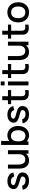

<svg xmlns="http://www.w3.org/2000/svg" viewBox="2116 -2886 785 5056"><g transform="rotate(-90 2508.0 -357.5)"><path d="M40 -151.5 147 -168Q157 -125.5 193.2 -101.5Q229.5 -77.5 283.5 -77.5Q332.5 -77.5 360.2 -97.5Q388 -117.5 388 -152.5Q388 -174 378 -186.2Q368 -198.5 338.8 -209.5Q309.5 -220.5 243 -238.5Q172 -257 132.2 -277.5Q92.5 -298 75 -325.2Q57.5 -352.5 57.5 -393Q57.5 -441.5 83.5 -478.2Q109.5 -515 157 -535Q204.5 -555 267.5 -555Q329 -555 378 -535.5Q427 -516 456.8 -480Q486.5 -444 492.5 -396.5L385.5 -377Q379.5 -417 346.2 -440Q313 -463 260 -463Q216 -463 189 -445.2Q162 -427.5 162 -398.5Q162 -380 173.5 -368Q185 -356 216.5 -344.5Q248 -333 313 -316.5Q382 -299 421.2 -277.8Q460.5 -256.5 478 -227.8Q495.5 -199 495.5 -156.5Q495.5 -103.5 469.2 -65Q443 -26.5 393.8 -6Q344.5 14.5 276.5 14.5Q178 14.5 116 -29Q54 -72.5 40 -151.5Z M1081 -540V0H988V-64.5Q958 -26.5 912.5 -6Q867 14.5 809.5 14.5Q724.5 14.5 676.8 -28.2Q629 -71 612.5 -128Q596 -185 596 -240V-540H702V-274.5Q702 -195 731.5 -139.8Q761 -84.5 838.5 -84.5Q900 -84.5 937.8 -126.5Q975.5 -168.5 975.5 -259V-540Z M1719 -270.5Q1719 -189.5 1689 -124.5Q1659 -59.5 1603.5 -22.2Q1548 15 1474.5 15Q1424.5 15 1384 -1.8Q1343.5 -18.5 1313.5 -49.5V0H1220.5V-720H1325.5V-503Q1384.5 -555 1472.5 -555Q1547 -555 1602.8 -518.2Q1658.5 -481.5 1688.8 -416.8Q1719 -352 1719 -270.5ZM1608 -270.5Q1608 -325 1591.5 -368Q1575 -411 1541 -435.8Q1507 -460.5 1456.5 -460.5Q1385 -460.5 1349.2 -409.2Q1313.5 -358 1313.5 -270.5Q1313.5 -182 1349.8 -130.8Q1386 -79.5 1460 -79.5Q1508.5 -79.5 1541.8 -104.5Q1575 -129.5 1591.5 -172.5Q1608 -215.5 1608 -270.5Z M1789 -151.5 1896 -168Q1906 -125.5 1942.2 -101.5Q1978.5 -77.5 2032.5 -77.5Q2081.5 -77.5 2109.2 -97.5Q2137 -117.5 2137 -152.5Q2137 -174 2127 -186.2Q2117 -198.5 2087.8 -209.5Q2058.5 -220.5 1992 -238.5Q1921 -257 1881.2 -277.5Q1841.5 -298 1824 -325.2Q1806.5 -352.5 1806.5 -393Q1806.5 -441.5 1832.5 -478.2Q1858.5 -515 1906 -535Q1953.5 -555 2016.5 -555Q2078 -555 2127 -535.5Q2176 -516 2205.8 -480Q2235.5 -444 2241.5 -396.5L2134.5 -377Q2128.5 -417 2095.2 -440Q2062 -463 2009 -463Q1965 -463 1938 -445.2Q1911 -427.5 1911 -398.5Q1911 -380 1922.5 -368Q1934 -356 1965.5 -344.5Q1997 -333 2062 -316.5Q2131 -299 2170.2 -277.8Q2209.5 -256.5 2227 -227.8Q2244.5 -199 2244.5 -156.5Q2244.5 -103.5 2218.2 -65Q2192 -26.5 2142.8 -6Q2093.5 14.5 2025.5 14.5Q1927 14.5 1865 -29Q1803 -72.5 1789 -151.5Z M2503.5 -217.5V-189Q2503.5 -163.5 2505.5 -147.8Q2507.5 -132 2514.5 -120.5Q2526.5 -100.5 2548.2 -91.8Q2570 -83 2601.5 -83Q2628.5 -83 2664 -88.5V0Q2617.5 9 2578.5 9Q2522.5 9 2480.8 -9Q2439 -27 2418.5 -65.5Q2406 -89 2402.2 -113.8Q2398.5 -138.5 2398.5 -174V-212.5V-456H2295V-540H2398.5V-690H2503.5V-540H2664V-456H2503.5Z M2787.5 -628.5V-730H2892V-628.5ZM2787.5 0V-540H2892V0Z M3190.5 -217.5V-189Q3190.5 -163.5 3192.5 -147.8Q3194.5 -132 3201.5 -120.5Q3213.5 -100.5 3235.2 -91.8Q3257 -83 3288.5 -83Q3315.5 -83 3351 -88.5V0Q3304.5 9 3265.5 9Q3209.5 9 3167.8 -9Q3126 -27 3105.5 -65.5Q3093 -89 3089.2 -113.8Q3085.5 -138.5 3085.5 -174V-212.5V-456H2982V-540H3085.5V-690H3190.5V-540H3351V-456H3190.5Z M3939.5 -540V0H3846.5V-64.5Q3816.5 -26.5 3771 -6Q3725.5 14.5 3668 14.5Q3583 14.5 3535.2 -28.2Q3487.5 -71 3471 -128Q3454.5 -185 3454.5 -240V-540H3560.5V-274.5Q3560.5 -195 3590 -139.8Q3619.5 -84.5 3697 -84.5Q3758.5 -84.5 3796.2 -126.5Q3834 -168.5 3834 -259V-540Z M4228 -217.5V-189Q4228 -163.5 4230 -147.8Q4232 -132 4239 -120.5Q4251 -100.5 4272.8 -91.8Q4294.5 -83 4326 -83Q4353 -83 4388.5 -88.5V0Q4342 9 4303 9Q4247 9 4205.2 -9Q4163.5 -27 4143 -65.5Q4130.5 -89 4126.8 -113.8Q4123 -138.5 4123 -174V-212.5V-456H4019.5V-540H4123V-690H4228V-540H4388.5V-456H4228Z M4447 -270.5Q4447 -354.5 4480 -419Q4513 -483.5 4573 -519.2Q4633 -555 4711.5 -555Q4791 -555 4851.2 -519Q4911.5 -483 4944 -418.2Q4976.5 -353.5 4976.5 -270.5Q4976.5 -186.5 4943.8 -121.8Q4911 -57 4851 -21Q4791 15 4711.5 15Q4632 15 4572 -21.2Q4512 -57.5 4479.5 -122.2Q4447 -187 4447 -270.5ZM4865.5 -270.5Q4865.5 -357 4826 -406.8Q4786.5 -456.5 4711.5 -456.5Q4635.5 -456.5 4596.8 -406.5Q4558 -356.5 4558 -270.5Q4558 -183.5 4597.5 -133.5Q4637 -83.5 4711.5 -83.5Q4786.5 -83.5 4826 -134.2Q4865.5 -185 4865.5 -270.5Z"/></g></svg>

Font: Manrope KiralyPet SmBd KiralyPet
Style: Regular
Weight: 600
Designer: Mikhail Sharanda
Foundry: Mikhail Sharanda
Version: Version 4.502